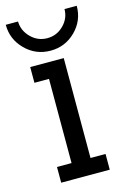

<svg xmlns="http://www.w3.org/2000/svg" viewBox="-112 -749 526 802"><g transform="rotate(-15 150.5 -348.5)"><path d="M195 -500V-68H260V0H50V-68H113V-432H50V-500ZM251 -697H304Q304 -633 259 -588.5Q214 -544 151 -544Q87 -544 42 -589Q-3 -634 -3 -697H50Q51 -657 80.5 -627.5Q110 -598 151 -598Q192 -598 221.5 -627.5Q251 -657 251 -697Z"/></g></svg>

Font: Kelly Slab
Style: Regular
Weight: 400
Designer: Denis Masharov
Foundry: Denis Masharov
Version: Version 1.001